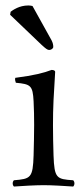

<svg xmlns="http://www.w3.org/2000/svg" viewBox="-20 -678 307 703"><path d="M99 -656C95 -657 89 -658 84 -658C50 -658 27 -641 19 -635L17 -624L131 -515C147 -500 154 -495 160 -495C168 -495 175 -501 175 -506C175 -513 174 -520 169 -530ZM176 -109C174.9 -139 174 -189.5 174 -219.5C174 -249.5 174.5 -281 176 -311.3C178.5 -360.9 182 -415 182 -415C182 -419 177 -422 169 -422C140.5 -411 105 -402 36 -393C34 -387 36 -381 38 -375C92.5 -369.9 100 -365 103 -307C104.5 -277 105 -250.5 105 -220.5C105 -190.5 103.9 -139 103 -109C100.5 -26 92 -23 31 -18C25 -12 25 -1 31 5C57 3 110.3 0 140 0C171 0 218 3 248 5C254 -1 254 -12 248 -18C187 -22 179 -25 176 -109Z"/></svg>

Font: Libertinus Serif Display
Style: Regular
Weight: 400
Designer: Philipp H. Poll
Foundry: Khaled Hosny
Version: Version 6.1